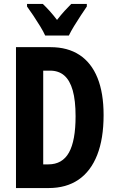

<svg xmlns="http://www.w3.org/2000/svg" viewBox="-20 -953 586 973"><path d="M505 -370Q505 -250 472.5 -167.5Q440 -85 378 -42.5Q316 0 226 0H61V-714H236Q323 -714 383 -674.5Q443 -635 474 -558.5Q505 -482 505 -370ZM363 -364Q363 -444 348.5 -495Q334 -546 305.5 -570.5Q277 -595 234 -595H199V-120H225Q296 -120 329.5 -180Q363 -240 363 -364ZM420 -920Q407 -901 389.5 -874.5Q372 -848 355.5 -821Q339 -794 329 -773H209Q200 -793 183.5 -820Q167 -847 149 -874Q131 -901 117 -920V-933H197Q213 -918 231.5 -897.5Q250 -877 269 -852Q290 -879 307 -897.5Q324 -916 341 -933H420Z"/></svg>

Font: Noto Sans Display ExtraCondensed
Style: Bold
Weight: 700
Width: 2
Designer: Monotype Design Team
Foundry: Monotype Imaging Inc.
Version: Version 2.003